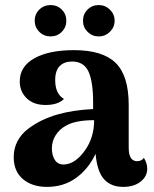

<svg xmlns="http://www.w3.org/2000/svg" viewBox="-20 -729 608 759"><path d="M466.8 9.8Q418.5 9.8 391.1 -20.8Q363.8 -51.3 357.9 -121.1Q330.1 -61.5 281 -25.9Q231.9 9.8 166 9.8Q106.9 9.8 70.6 -21Q34.2 -51.8 34.2 -107.9Q34.2 -142.6 49.3 -171.1Q64.5 -199.7 91.1 -219.7Q117.7 -239.7 146.2 -253.4Q174.8 -267.1 209 -276.9Q268.6 -293.9 348.1 -297.9V-323.2Q348.1 -407.2 329.6 -446.5Q311 -485.8 265.1 -485.8Q233.9 -485.8 216.1 -468Q198.2 -450.2 198.2 -412.1Q198.2 -357.9 232.9 -337.9Q209 -314 160.2 -314Q112.8 -314 85.4 -340.6Q58.1 -367.2 58.1 -407.2Q58.1 -466.3 115.7 -498.5Q173.3 -530.8 272.9 -530.8Q385.7 -530.8 437.3 -480.2Q488.8 -429.7 488.8 -314V-145Q488.8 -91.8 522 -91.8Q539.6 -91.8 548.8 -105Q562 -84 562 -62Q562 -31.7 535.9 -11Q509.8 9.8 466.8 9.8ZM117.2 -647Q117.2 -673.3 135.5 -691.2Q153.8 -709 180.2 -709Q206.1 -709 224.1 -691.2Q242.2 -673.3 242.2 -647Q242.2 -621.1 224.1 -603Q206.1 -585 180.2 -585Q153.8 -585 135.5 -603Q117.2 -621.1 117.2 -647ZM237.8 -79.1Q278.8 -83 315.4 -133.8Q352.1 -184.6 352.1 -253.9Q277.8 -253.9 240.2 -231.9Q214.8 -217.8 200 -194.3Q185.1 -170.9 185.1 -142.1Q185.1 -113.3 198.2 -94.7Q211.4 -76.2 237.8 -79.1ZM308.1 -647Q308.1 -673.3 326.2 -691.2Q344.2 -709 370.1 -709Q396 -709 414.6 -690.9Q433.1 -672.9 433.1 -647Q433.1 -621.6 414.6 -603.3Q396 -585 370.1 -585Q344.7 -585 326.4 -603Q308.1 -621.1 308.1 -647Z"/></svg>

Font: Arima
Style: Bold
Weight: 700
Designer: Joana Correia and Natanael Gama
Foundry: NDISCOVER
Version: Version 1.100;Glyphs 3.1.2 (3151)